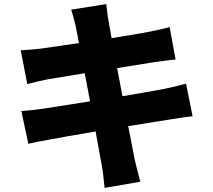

<svg xmlns="http://www.w3.org/2000/svg" viewBox="-20 -845 1040 936"><path d="M84 -304 118 -144C141 -150 179 -157 224 -165C265 -173 351 -188 446 -204L477 -34C483 -4 485 32 490 71L664 41C655 6 645 -31 638 -61L605 -230L805 -262C843 -268 889 -276 919 -278L887 -437C858 -429 816 -419 777 -411C735 -403 660 -390 577 -376L551 -513L732 -542C764 -546 810 -553 836 -555L807 -713C779 -705 734 -695 701 -689C669 -683 601 -671 524 -659L509 -743C504 -768 501 -805 498 -825L327 -798C335 -773 342 -748 349 -718L365 -635L179 -608C148 -604 116 -602 81 -600L113 -435C150 -445 177 -451 211 -458L393 -488L419 -351L196 -316C162 -311 112 -305 84 -304Z"/></svg>

Font: Noto Sans HK Black
Style: Regular
Weight: 900
Designer: Ryoko NISHIZUKA 西塚涼子 (kana, bopomofo & ideographs); Paul D. Hunt (Latin, Greek & Cyrillic); Sandoll Communications 산돌커뮤니
Foundry: Adobe
Version: Version 2.004;hotconv 1.0.118;makeotfexe 2.5.65603